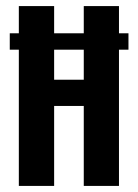

<svg xmlns="http://www.w3.org/2000/svg" viewBox="-20 -611 453 631"><path d="M41.9 0V-591H157.9V-349H255.3V-591H371V0H255.3V-262.8H157.9V0ZM12.1 -447.7V-501.6H402.2V-447.7Z"/></svg>

Font: Alumni Sans SC Thin
Style: Regular
Weight: 100
Designer: Robert E. Leuschke
Foundry: Robert E. Leuschke
Version: Version 1.018